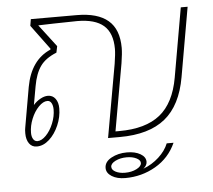

<svg xmlns="http://www.w3.org/2000/svg" viewBox="-53 -624 963 868"><g transform="rotate(-5 428.5 -189.5)"><path d="M829 -560 774 -246Q752 -119 678.5 -59.5Q605 0 472 0H419L478 -332Q485 -376 485 -399Q485 -471 446 -505Q407 -539 326 -539L219 -537Q169 -535 149 -535L226 -434L220 -405Q170 -385 146.5 -352Q123 -319 113 -262L98 -178Q112 -194 130 -204Q148 -214 164 -214Q186 -214 198.5 -197Q211 -180 211 -153Q211 -114 194.5 -76Q178 -38 151.5 -14Q125 10 95 10Q73 10 60.5 -7.5Q48 -25 48 -54Q48 -70 50 -79L82 -262Q104 -382 194 -421L195 -425L113 -536L118 -566H326Q421 -566 468.5 -525.5Q516 -485 516 -401Q516 -376 509 -332L455 -27H472Q592 -27 657.5 -79.5Q723 -132 743 -246L798 -560ZM74 -54Q74 -36 81 -25Q88 -14 100 -14Q119 -14 139 -34.5Q159 -55 172 -87Q185 -119 185 -150Q185 -168 178.5 -179.5Q172 -191 160 -191Q141 -191 120.5 -170Q100 -149 87 -117Q74 -85 74 -54ZM681 47H712Q682 114 619 150.5Q556 187 481 187Q444 187 420 172Q396 157 396 134Q396 106 427 89Q458 72 498 72Q535 72 559 86Q583 100 583 122Q583 138 566 152Q606 137 637 108.5Q668 80 681 47ZM482 163Q512 163 534.5 151.5Q557 140 557 125Q557 112 539 103Q521 94 495 94Q466 94 444 105Q422 116 422 131Q422 145 439.5 154Q457 163 482 163Z"/></g></svg>

Font: KoHo ExtraLight
Style: Italic
Weight: 275
Italic angle: -10°
Version: Version 1.000; ttfautohint (v1.6)